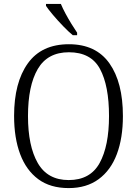

<svg xmlns="http://www.w3.org/2000/svg" viewBox="-20 -951 702 981"><path d="M331 10Q237 10 175.5 -35.5Q114 -81 83 -163.5Q52 -246 52 -359Q52 -529 122 -627Q192 -725 332 -725Q470 -725 539 -627.5Q608 -530 608 -358Q608 -246 577 -163.5Q546 -81 484 -35.5Q422 10 331 10ZM331 -31Q441 -31 489 -118Q537 -205 537 -358Q537 -513 491 -598.5Q445 -684 332 -684Q223 -684 173 -598.5Q123 -513 123 -358Q123 -205 173 -118Q223 -31 331 -31ZM352 -771Q330 -789 302.5 -817.5Q275 -846 250.5 -875Q226 -904 215 -921V-931H291Q300 -909 314.5 -882Q329 -855 345 -829Q361 -803 374 -784V-771Z"/></svg>

Font: Noto Serif Lao SemiCondensed Light
Style: Regular
Weight: 300
Width: 4
Designer: Monotype Design Team
Foundry: Monotype Imaging Inc.
Version: Version 2.003; ttfautohint (v1.8.4.7-5d5b)